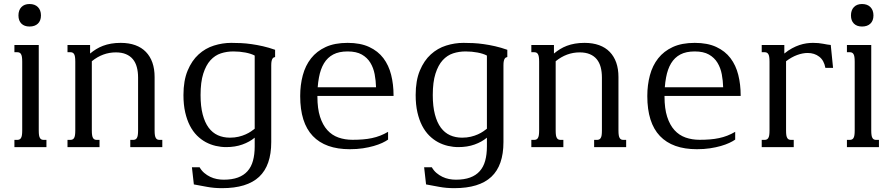

<svg xmlns="http://www.w3.org/2000/svg" viewBox="-20 -747 4537 975"><path d="M53.2 -518.6H176.8V-85Q176.8 -69.8 178.2 -60.5Q179.7 -51.3 183.1 -45.9Q186.5 -40.5 191.2 -38.6Q195.8 -36.6 202.6 -36.6H215.8V0H53.2V-36.6H66.9Q73.2 -36.6 78.1 -38.6Q83 -40.5 86.4 -45.9Q89.8 -51.3 91.3 -60.5Q92.8 -69.8 92.8 -85V-433.6Q92.8 -448.7 91.3 -458Q89.8 -467.3 86.4 -472.7Q83 -478 78.1 -480Q73.2 -481.9 66.9 -481.9H53.2ZM73.7 -668.5Q73.7 -695.3 88.6 -710.9Q103.5 -726.6 129.9 -726.6Q157.2 -726.6 172.6 -710.9Q188 -695.3 188 -668.5Q188 -642.1 172.6 -627.2Q157.2 -612.3 129.9 -612.3Q103.5 -612.3 88.6 -627.2Q73.7 -642.1 73.7 -668.5Z M446.3 -85Q446.3 -69.8 447.8 -60.5Q449.2 -51.3 452.6 -45.9Q456.1 -40.5 460.7 -38.6Q465.3 -36.6 472.2 -36.6H485.4V0H322.8V-36.6H336.4Q342.8 -36.6 347.7 -38.6Q352.5 -40.5 356 -45.9Q359.4 -51.3 360.8 -60.5Q362.3 -69.8 362.3 -85V-433.6Q362.3 -448.7 360.8 -458Q359.4 -467.3 356 -472.7Q352.5 -478 347.7 -480Q342.8 -481.9 336.4 -481.9H322.8V-518.6H437.5V-475.1Q452.1 -487.3 468.3 -497.3Q484.4 -507.3 503.2 -514.4Q522 -521.5 544.2 -525.4Q566.4 -529.3 592.8 -529.3Q634.8 -529.3 667 -517.6Q699.2 -505.9 720.9 -483.4Q742.7 -460.9 753.9 -429Q765.1 -397 765.1 -356V-85Q765.1 -69.8 766.6 -60.5Q768.1 -51.3 771.5 -45.9Q774.9 -40.5 779.5 -38.6Q784.2 -36.6 791 -36.6H804.2V0H641.6V-36.6H655.3Q661.6 -36.6 666.5 -38.6Q671.4 -40.5 674.8 -45.9Q678.2 -51.3 679.7 -60.5Q681.2 -69.8 681.2 -85V-353Q681.2 -382.3 674.8 -406Q668.5 -429.7 654.8 -446.3Q641.1 -462.9 619.6 -471.9Q598.1 -481 568.4 -481Q501.5 -481 446.3 -436Z M1165 -485.8Q1131.8 -485.8 1101.8 -476.1Q1071.8 -466.3 1048.8 -441.2Q1025.9 -416 1012.2 -373Q998.5 -330.1 998.5 -264.2Q998.5 -207 1009.3 -166Q1020 -125 1039.3 -98.9Q1058.6 -72.8 1086.2 -60.3Q1113.8 -47.9 1147.5 -47.9Q1171.4 -47.9 1191.7 -52.7Q1211.9 -57.6 1227.5 -64.7Q1243.2 -71.8 1254.6 -79.6Q1266.1 -87.4 1273.4 -93.3V-464.8Q1264.6 -469.7 1252.4 -473.6Q1240.2 -477.5 1226.1 -480.2Q1211.9 -482.9 1196.3 -484.4Q1180.7 -485.8 1165 -485.8ZM1154.3 -529.3Q1178.2 -529.3 1203.9 -528.1Q1229.5 -526.9 1257.3 -522.9Q1285.2 -519 1315.2 -512.2Q1345.2 -505.4 1377 -494.1V-457.5Q1373 -456.5 1369.6 -454.8Q1366.2 -453.1 1363.5 -448.7Q1360.8 -444.3 1359.1 -436.5Q1357.4 -428.7 1357.4 -415.5V-25.4Q1357.4 93.3 1295.9 150.9Q1234.4 208.5 1107.9 208.5Q1066.4 208.5 1031.5 201.9Q996.6 195.3 964.4 189.5L954.6 102.5H993.7Q1003.4 119.6 1017.3 131.3Q1031.2 143.1 1047.4 150.9Q1063.5 158.7 1081.1 162.1Q1098.6 165.5 1115.7 165.5Q1158.2 165.5 1188 154.5Q1217.8 143.6 1236.8 122.3Q1255.9 101.1 1264.6 69.3Q1273.4 37.6 1273.4 -3.4V-47.9Q1247.6 -26.4 1210.9 -13.2Q1174.3 0 1128.4 0Q1102.1 0 1075.7 -6.1Q1049.3 -12.2 1025.1 -25.1Q1001 -38.1 980.2 -58.8Q959.5 -79.6 944.3 -108.9Q929.2 -138.2 920.4 -176.8Q911.6 -215.3 911.6 -264.2Q911.6 -337.9 932.9 -388.7Q954.1 -439.5 988.5 -470.7Q1022.9 -502 1066.4 -515.6Q1109.9 -529.3 1154.3 -529.3Z M1745.1 -529.3Q1810.1 -529.3 1854.7 -508.5Q1899.4 -487.8 1926.8 -451.7Q1954.1 -415.5 1966.3 -366.9Q1978.5 -318.4 1978.5 -262.7V-259.8H1591.8V-256.3Q1591.8 -195.8 1605.2 -154.1Q1618.7 -112.3 1642.3 -86.2Q1666 -60.1 1698.7 -48.6Q1731.4 -37.1 1770 -37.1Q1798.3 -37.1 1822.5 -39.1Q1846.7 -41 1868.7 -45.7Q1890.6 -50.3 1910.6 -58.1Q1930.7 -65.9 1950.7 -77.6V-38.1Q1939 -29.8 1920.7 -21.2Q1902.3 -12.7 1877.7 -5.6Q1853 1.5 1822.8 6.1Q1792.5 10.7 1756.3 10.7Q1632.3 10.7 1568.4 -56.4Q1504.4 -123.5 1504.4 -259.3Q1504.4 -315.4 1517.6 -364.7Q1530.8 -414.1 1559.6 -450.7Q1588.4 -487.3 1634 -508.3Q1679.7 -529.3 1745.1 -529.3ZM1889.6 -303.7Q1888.7 -337.4 1882.6 -369.9Q1876.5 -402.3 1860.8 -428.2Q1845.2 -454.1 1817.4 -470Q1789.6 -485.8 1745.1 -485.8Q1701.7 -485.8 1672.4 -470.5Q1643.1 -455.1 1625.2 -425.5Q1607.4 -396 1599.6 -353Q1595.2 -330.1 1593.3 -303.7Z M2344.2 -485.8Q2311 -485.8 2281 -476.1Q2251 -466.3 2228 -441.2Q2205.1 -416 2191.4 -373Q2177.7 -330.1 2177.7 -264.2Q2177.7 -207 2188.5 -166Q2199.2 -125 2218.5 -98.9Q2237.8 -72.8 2265.4 -60.3Q2293 -47.9 2326.7 -47.9Q2350.6 -47.9 2370.8 -52.7Q2391.1 -57.6 2406.7 -64.7Q2422.4 -71.8 2433.8 -79.6Q2445.3 -87.4 2452.6 -93.3V-464.8Q2443.8 -469.7 2431.6 -473.6Q2419.4 -477.5 2405.3 -480.2Q2391.1 -482.9 2375.5 -484.4Q2359.9 -485.8 2344.2 -485.8ZM2333.5 -529.3Q2357.4 -529.3 2383.1 -528.1Q2408.7 -526.9 2436.5 -522.9Q2464.4 -519 2494.4 -512.2Q2524.4 -505.4 2556.2 -494.1V-457.5Q2552.2 -456.5 2548.8 -454.8Q2545.4 -453.1 2542.7 -448.7Q2540 -444.3 2538.3 -436.5Q2536.6 -428.7 2536.6 -415.5V-25.4Q2536.6 93.3 2475.1 150.9Q2413.6 208.5 2287.1 208.5Q2245.6 208.5 2210.7 201.9Q2175.8 195.3 2143.6 189.5L2133.8 102.5H2172.9Q2182.6 119.6 2196.5 131.3Q2210.4 143.1 2226.6 150.9Q2242.7 158.7 2260.3 162.1Q2277.8 165.5 2294.9 165.5Q2337.4 165.5 2367.2 154.5Q2397 143.6 2416 122.3Q2435.1 101.1 2443.8 69.3Q2452.6 37.6 2452.6 -3.4V-47.9Q2426.8 -26.4 2390.1 -13.2Q2353.5 0 2307.6 0Q2281.2 0 2254.9 -6.1Q2228.5 -12.2 2204.3 -25.1Q2180.2 -38.1 2159.4 -58.8Q2138.7 -79.6 2123.5 -108.9Q2108.4 -138.2 2099.6 -176.8Q2090.8 -215.3 2090.8 -264.2Q2090.8 -337.9 2112.1 -388.7Q2133.3 -439.5 2167.7 -470.7Q2202.1 -502 2245.6 -515.6Q2289.1 -529.3 2333.5 -529.3Z M2801.8 -85Q2801.8 -69.8 2803.2 -60.5Q2804.7 -51.3 2808.1 -45.9Q2811.5 -40.5 2816.2 -38.6Q2820.8 -36.6 2827.6 -36.6H2840.8V0H2678.2V-36.6H2691.9Q2698.2 -36.6 2703.1 -38.6Q2708 -40.5 2711.4 -45.9Q2714.8 -51.3 2716.3 -60.5Q2717.8 -69.8 2717.8 -85V-433.6Q2717.8 -448.7 2716.3 -458Q2714.8 -467.3 2711.4 -472.7Q2708 -478 2703.1 -480Q2698.2 -481.9 2691.9 -481.9H2678.2V-518.6H2793V-475.1Q2807.6 -487.3 2823.7 -497.3Q2839.8 -507.3 2858.6 -514.4Q2877.4 -521.5 2899.7 -525.4Q2921.9 -529.3 2948.2 -529.3Q2990.2 -529.3 3022.5 -517.6Q3054.7 -505.9 3076.4 -483.4Q3098.1 -460.9 3109.4 -429Q3120.6 -397 3120.6 -356V-85Q3120.6 -69.8 3122.1 -60.5Q3123.5 -51.3 3127 -45.9Q3130.4 -40.5 3135 -38.6Q3139.6 -36.6 3146.5 -36.6H3159.7V0H2997.1V-36.6H3010.7Q3017.1 -36.6 3022 -38.6Q3026.9 -40.5 3030.3 -45.9Q3033.7 -51.3 3035.2 -60.5Q3036.6 -69.8 3036.6 -85V-353Q3036.6 -382.3 3030.3 -406Q3023.9 -429.7 3010.3 -446.3Q2996.6 -462.9 2975.1 -471.9Q2953.6 -481 2923.8 -481Q2856.9 -481 2801.8 -436Z M3507.8 -529.3Q3572.8 -529.3 3617.4 -508.5Q3662.1 -487.8 3689.5 -451.7Q3716.8 -415.5 3729 -366.9Q3741.2 -318.4 3741.2 -262.7V-259.8H3354.5V-256.3Q3354.5 -195.8 3367.9 -154.1Q3381.3 -112.3 3405 -86.2Q3428.7 -60.1 3461.4 -48.6Q3494.1 -37.1 3532.7 -37.1Q3561 -37.1 3585.2 -39.1Q3609.4 -41 3631.3 -45.7Q3653.3 -50.3 3673.3 -58.1Q3693.4 -65.9 3713.4 -77.6V-38.1Q3701.7 -29.8 3683.3 -21.2Q3665 -12.7 3640.4 -5.6Q3615.7 1.5 3585.4 6.1Q3555.2 10.7 3519 10.7Q3395 10.7 3331.1 -56.4Q3267.1 -123.5 3267.1 -259.3Q3267.1 -315.4 3280.3 -364.7Q3293.5 -414.1 3322.3 -450.7Q3351.1 -487.3 3396.7 -508.3Q3442.4 -529.3 3507.8 -529.3ZM3652.3 -303.7Q3651.4 -337.4 3645.3 -369.9Q3639.2 -402.3 3623.5 -428.2Q3607.9 -454.1 3580.1 -470Q3552.2 -485.8 3507.8 -485.8Q3464.4 -485.8 3435.1 -470.5Q3405.8 -455.1 3387.9 -425.5Q3370.1 -396 3362.3 -353Q3357.9 -330.1 3356 -303.7Z M3971.7 -436V-85Q3971.7 -69.8 3973.1 -60.5Q3974.6 -51.3 3978 -45.9Q3981.4 -40.5 3986.1 -38.6Q3990.7 -36.6 3997.6 -36.6H4010.7V0H3848.1V-36.6H3861.8Q3868.2 -36.6 3873 -38.6Q3877.9 -40.5 3881.3 -45.9Q3884.8 -51.3 3886.2 -60.5Q3887.7 -69.8 3887.7 -85V-433.6Q3887.7 -448.7 3886.2 -458Q3884.8 -467.3 3881.3 -472.7Q3877.9 -478 3873 -480Q3868.2 -481.9 3861.8 -481.9H3848.1V-518.6H3962.9V-475.1Q3982.4 -491.2 4002 -501.7Q4021.5 -512.2 4039.8 -518.3Q4058.1 -524.4 4075.4 -526.9Q4092.8 -529.3 4108.4 -529.3Q4137.2 -529.3 4160.2 -524.7Q4183.1 -520 4198.7 -518.6L4210.4 -402.3H4171.4Q4164.6 -440.4 4140.1 -459.2Q4115.7 -478 4081.5 -478Q4056.6 -478 4028.3 -467.8Q4000 -457.5 3971.7 -436Z M4280.8 -518.6H4404.3V-85Q4404.3 -69.8 4405.8 -60.5Q4407.2 -51.3 4410.6 -45.9Q4414.1 -40.5 4418.7 -38.6Q4423.3 -36.6 4430.2 -36.6H4443.4V0H4280.8V-36.6H4294.4Q4300.8 -36.6 4305.7 -38.6Q4310.5 -40.5 4314 -45.9Q4317.4 -51.3 4318.8 -60.5Q4320.3 -69.8 4320.3 -85V-433.6Q4320.3 -448.7 4318.8 -458Q4317.4 -467.3 4314 -472.7Q4310.5 -478 4305.7 -480Q4300.8 -481.9 4294.4 -481.9H4280.8ZM4301.3 -668.5Q4301.3 -695.3 4316.2 -710.9Q4331.1 -726.6 4357.4 -726.6Q4384.8 -726.6 4400.1 -710.9Q4415.5 -695.3 4415.5 -668.5Q4415.5 -642.1 4400.1 -627.2Q4384.8 -612.3 4357.4 -612.3Q4331.1 -612.3 4316.2 -627.2Q4301.3 -642.1 4301.3 -668.5Z"/></svg>

Font: Arian Grqi
Style: Regular
Weight: 400
Designer: Ruben Hakobyan (Tarumian)
Foundry: Ruben Hakobyan (Tarumian)
Version: Version 1.003